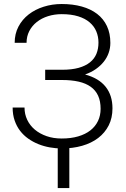

<svg xmlns="http://www.w3.org/2000/svg" viewBox="-20 -741 635 971"><path d="M293.9 -388.2Q342.8 -388.2 377.7 -397.9Q412.6 -407.7 435.1 -425.8Q457.5 -443.8 467.8 -469.2Q478 -494.6 478 -525.4Q478 -556.2 467 -582.3Q456.1 -608.4 433.3 -627.9Q410.6 -647.5 375.5 -658.4Q340.3 -669.4 292 -669.4Q255.4 -669.4 222.9 -659.2Q190.4 -648.9 166.3 -629.9Q142.1 -610.8 128.2 -584Q114.3 -557.1 114.3 -524.4H54.2Q54.2 -569.8 73.2 -606.2Q92.3 -642.6 125 -668Q157.7 -693.4 200.9 -707Q244.1 -720.7 292 -720.7Q348.1 -720.7 393.6 -708Q439 -695.3 471.2 -670.7Q503.4 -646 520.8 -609.1Q538.1 -572.3 538.1 -523.9Q538.1 -497.6 529.5 -473.4Q521 -449.2 504.6 -428.7Q488.3 -408.2 464.6 -391.6Q440.9 -375 410.2 -364.3Q479.5 -345.7 514.2 -302.2Q548.8 -258.8 548.8 -192.9Q548.8 -144.5 529.8 -106.9Q510.7 -69.3 476.6 -43.2Q442.4 -17.1 395.3 -3.7Q348.1 9.8 292 9.8Q262.2 9.8 231.9 4.4Q201.7 -1 174.3 -12Q147 -22.9 123 -39.8Q99.1 -56.6 81.5 -79.6Q64 -102.5 54 -131.8Q43.9 -161.1 43.9 -197.3H104Q104 -163.6 117.7 -135Q131.3 -106.4 156.2 -85.4Q181.2 -64.5 215.6 -52.5Q250 -40.5 292 -40.5Q338.9 -40.5 375.5 -51.3Q412.1 -62 437.3 -81.8Q462.4 -101.6 475.6 -129.2Q488.8 -156.7 488.8 -190.9Q488.8 -229.5 476.1 -257.1Q463.4 -284.7 438.7 -302.2Q414.1 -319.8 377.7 -328.1Q341.3 -336.4 293.9 -336.4H208.5V-388.2ZM330.6 210H272V-23.4H330.6Z"/></svg>

Font: Melbourne
Style: Light
Weight: 300
Designer: Google
Version: Version 2.000980; 2014